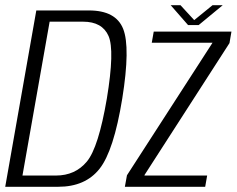

<svg xmlns="http://www.w3.org/2000/svg" viewBox="-36 -715 906 735"><path d="M-16 0H187Q290.5 0 345 -68.8Q399.5 -137.5 432 -337.5Q463.5 -534 435.5 -604.5Q407.5 -675 304.5 -675H103ZM50 -43 154 -632H282Q355.5 -632 379.5 -577.2Q403.5 -522.5 373 -337.5Q341 -150 296.5 -96.5Q252 -43 178 -43ZM442 0H749.5L757 -43H517L517.5 -45.5L842.5 -550L850 -594H552.5L545 -551.5H777.5L777 -550.5L450 -44ZM684 -619H724.5L816.5 -695H777.5L707.5 -638L655 -695H617.5Z"/></svg>

Font: Anybody SemiCondensed Light
Style: Italic
Weight: 300
Width: 4
Italic angle: -10°
Version: Version 1.113;gftools[0.9.25]